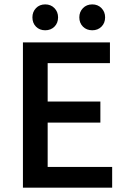

<svg xmlns="http://www.w3.org/2000/svg" viewBox="-20 -871 592 891"><path d="M86.4 0V-674.3H490.2V-578.1H201.2V-399.9H445.8V-302.2H201.2V-96.2H500.5V0ZM189.9 -730.5Q163.6 -730.5 147 -747.3Q130.4 -764.2 130.4 -790.5Q130.4 -815.9 147 -833.3Q163.6 -850.6 189.9 -850.6Q215.8 -850.6 232.7 -833.3Q249.5 -815.9 249.5 -790.5Q249.5 -764.2 232.7 -747.3Q215.8 -730.5 189.9 -730.5ZM408.2 -730.5Q381.8 -730.5 365 -747.3Q348.1 -764.2 348.1 -790.5Q348.1 -815.9 365 -833.3Q381.8 -850.6 408.2 -850.6Q434.1 -850.6 450.9 -833.3Q467.8 -815.9 467.8 -790.5Q467.8 -764.2 450.9 -747.3Q434.1 -730.5 408.2 -730.5Z"/></svg>

Font: Akatab
Style: Bold
Weight: 700
Designer: SIL Global
Foundry: SIL Global
Version: Version 4.100